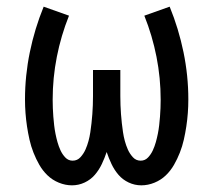

<svg xmlns="http://www.w3.org/2000/svg" viewBox="-20 -548 640 576"><path d="M196 8Q176 8 156.5 0Q137 -8 122.5 -22Q108 -36 98 -53.5Q88 -71 80.5 -90Q73 -109 68.5 -129Q64 -149 61 -169Q58 -189 56.5 -209Q55 -229 55 -250Q55 -321 69.5 -391.5Q84 -462 111 -528L187 -501Q163 -441 150.5 -377.5Q138 -314 138 -249Q138 -236 138.5 -223.5Q139 -211 140 -198Q141 -185 142.5 -172Q144 -159 146.5 -146.5Q149 -134 152.5 -121.5Q156 -109 161.5 -97Q167 -85 176 -75.5Q185 -66 198 -66Q212 -66 221.5 -76.5Q231 -87 236.5 -99.5Q242 -112 245.5 -125Q249 -138 251 -151.5Q253 -165 254.5 -178.5Q256 -192 257 -205.5Q258 -219 258.5 -232.5Q259 -246 259 -260V-338H341V-260Q341 -246 341.5 -232.5Q342 -219 343 -205.5Q344 -192 345.5 -178.5Q347 -165 349 -151.5Q351 -138 354.5 -125Q358 -112 363.5 -99.5Q369 -87 378.5 -76.5Q388 -66 402 -66Q415 -66 424 -75.5Q433 -85 438.5 -97Q444 -109 447.5 -121.5Q451 -134 453.5 -146.5Q456 -159 457.5 -172Q459 -185 460 -198Q461 -211 461.5 -223.5Q462 -236 462 -249Q462 -314 449.5 -377.5Q437 -441 413 -501L489 -528Q516 -462 530.5 -391.5Q545 -321 545 -250Q545 -229 543.5 -209Q542 -189 539 -169Q536 -149 531.5 -129Q527 -109 519.5 -90Q512 -71 502 -53.5Q492 -36 477.5 -22Q463 -8 443.5 0Q424 8 404 8Q384 8 366 -0.5Q348 -9 335.5 -23.5Q323 -38 314.5 -56Q306 -74 300 -92Q294 -74 285.5 -56Q277 -38 264.5 -23.5Q252 -9 234 -0.5Q216 8 196 8Z"/></svg>

Font: Iosevka SS04 Extended
Style: Regular
Weight: 400
Width: 7
Monospace: yes
Designer: Belleve Invis
Foundry: Belleve Invis
Version: Version 19.0.0; ttfautohint (v1.8.4)